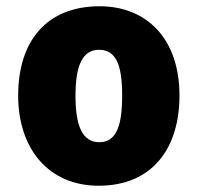

<svg xmlns="http://www.w3.org/2000/svg" viewBox="-20 -583 633 613"><path d="M553 -278C553 -461 447 -563 298 -563C129 -563 38 -452 38 -278C38 -107 136 10 295 10C466 10 553 -109 553 -278ZM221 -277C221 -375 244 -424 296 -424C351 -424 370 -375 370 -278C370 -180 351 -129 297 -129C243 -129 221 -181 221 -277Z"/></svg>

Font: Noto Sans Kannada SemiCondensed Black
Style: Regular
Weight: 900
Width: 4
Designer: Jelle Bosma - Monotype Design Team
Foundry: Monotype Imaging Inc.
Version: Version 2.005